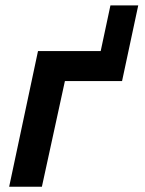

<svg xmlns="http://www.w3.org/2000/svg" viewBox="-20 -705 548 725"><path d="M138.2 0H14.6L123.5 -512.2H464.8L421.4 -398.9H225.1ZM440.9 -398.9H172.4L192.9 -494.1H356.4L397 -684.6H502Z"/></svg>

Font: Cadman
Style: Bold Italic
Weight: 700
Italic angle: -12°
Designer: Paul James MIller
Foundry: High-Logic / Made with FontCreator
Version: Version 2.114;March 28, 2021;FontCreator 13.0.0.2683 64-bit